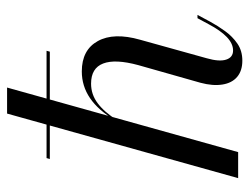

<svg xmlns="http://www.w3.org/2000/svg" viewBox="-98 -564 675 518"><g transform="rotate(-90 239.0 -305.5)"><path d="M16.9 0 191.1 -623.4H261.3L87.1 0ZM333.9 11.3Q306.5 11.3 289.9 -2.8Q273.4 -16.9 269.4 -42.7Q265.3 -68.5 274.2 -101.6L321.8 -269.4Q338.7 -331.5 326.2 -364.1Q313.7 -396.8 271.8 -396.8Q242.7 -396.8 219 -379Q195.2 -361.3 173.4 -326.6V-332.3Q200 -377.4 232.7 -399.6Q265.3 -421.8 304.8 -421.8Q362.9 -421.8 386.7 -378.6Q410.5 -335.5 390.3 -264.5L340.3 -84.7Q330.6 -50.8 336.7 -32.3Q342.7 -13.7 361.3 -13.7Q379.8 -13.7 397.6 -30.6Q415.3 -47.6 432.3 -79.8L448.4 -109.7H457.3L438.7 -75Q428.2 -55.6 413.7 -35.5Q399.2 -15.3 379.8 -2Q360.5 11.3 333.9 11.3ZM68.5 -508.1 71 -516.9H360.5L358.1 -508.1Z"/></g></svg>

Font: Playfair 144pt Light
Style: Italic
Weight: 300
Italic angle: -15.6°
Designer: Claus Eggers Sørensen
Foundry: Claus Eggers Sørensen
Version: Version 2.001;gftools[0.9.30]